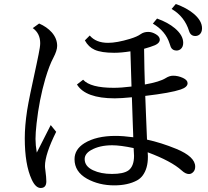

<svg xmlns="http://www.w3.org/2000/svg" viewBox="-20 -897 1040 961"><path d="M429.2 -719.2Q460.4 -682.6 521 -682.6Q564.9 -682.6 630.9 -702.6Q666.5 -713.4 684.1 -726.1Q699.7 -737.3 722.2 -737.3Q740.7 -737.3 760.3 -725.6Q779.8 -713.9 779.8 -698.7Q779.8 -681.6 755.9 -670.9Q734.9 -662.1 701.2 -652.8Q702.6 -540 705.1 -474.1Q779.3 -487.3 809.1 -505.9Q828.1 -518.1 846.7 -518.1Q871.6 -518.1 896 -506.8Q918.9 -496.1 918.9 -480.5Q918.9 -460.9 884.8 -449.2Q835.4 -432.1 707 -417L708 -393.1L710.4 -330.1Q713.9 -240.2 715.8 -198.2Q786.1 -183.1 862.3 -151.9Q957 -112.8 957 -63Q957 -46.4 947.8 -36.6Q938 -25.9 925.8 -25.9Q908.7 -25.9 889.2 -43.9Q837.4 -90.8 719.2 -134.8Q719.2 -133.8 720.2 -117.2Q720.2 -113.8 720.2 -110.8Q720.2 -54.7 694.8 -19.5Q683.6 -3.9 666 5.9Q619.6 30.8 551.8 30.8Q475.6 30.8 415.5 -2.4Q353 -37.6 353 -100.1Q353 -149.4 402.3 -180.2Q461.4 -216.8 558.1 -216.8Q596.7 -216.8 647 -210L646.5 -227.1L644.5 -280.8Q641.1 -373.5 640.1 -410.2Q585 -404.8 554.7 -404.8Q407.7 -404.8 365.2 -474.1L396 -498Q432.6 -457.5 548.8 -457.5Q587.4 -457.5 638.2 -463.9Q634.3 -568.4 632.8 -640.1Q587.4 -632.8 551.3 -632.8Q487.3 -632.8 453.6 -647.9Q422.9 -661.6 404.8 -694.8ZM648.9 -155.8Q583 -169.9 541.5 -169.9Q478 -169.9 435.5 -145.5Q403.8 -127.4 403.8 -100.6Q403.8 -64.5 445.8 -44.9Q484.9 -26.4 540.5 -26.4Q597.2 -26.4 622.1 -43.5Q650.9 -64 650.9 -117.2Q650.9 -129.4 648.9 -155.8ZM233.9 -271 261.2 -237.3Q205.1 -124.5 205.1 -65.9Q205.1 -57.6 207 -45.4Q211.9 -8.3 211.9 10.7Q211.9 43.9 183.6 43.9Q158.2 43.9 138.7 1.5Q104 -73.2 104 -205.1Q104 -266.6 115.7 -344.2Q125 -403.3 163.1 -576.2Q168.9 -601.1 172.9 -623.5Q181.2 -663.1 181.2 -680.7Q181.2 -730 144 -756.3L175.8 -779.3Q214.4 -762.7 239.3 -734.9Q266.1 -704.1 266.1 -667.5Q266.1 -644 247.1 -607.9Q227.1 -570.8 207 -503.4Q176.3 -398.4 163.1 -279.3Q157.7 -231.4 157.7 -201.7Q157.7 -170.9 164.1 -133.3ZM766.1 -804.2Q820.8 -784.7 855.5 -755.4Q897 -720.2 897 -682.6Q897 -661.6 883.8 -650.9Q874.5 -644 863.8 -644Q843.3 -644 835 -661.1Q833.5 -664.1 829.1 -678.2Q809.1 -741.7 745.1 -778.8ZM859.9 -877Q915 -857.4 949.7 -828.1Q991.2 -793 991.2 -755.4Q991.2 -734.4 978 -723.6Q968.8 -716.8 957.5 -716.8Q934.1 -716.8 926.3 -741.7Q903.8 -814.5 838.9 -852.1Z"/></svg>

Font: BIZ UDMincho
Style: Regular
Weight: 400
Monospace: yes
Designer: TypeBank Co., Ltd.
Foundry: Morisawa Inc.
Version: Version 1.06